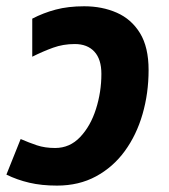

<svg xmlns="http://www.w3.org/2000/svg" viewBox="-30 -576 533 606"><path d="M149.9 9.8Q101.1 9.8 62.5 0.7Q23.9 -8.3 -9.8 -24.9L35.2 -137.2Q61 -126 86.4 -117.4Q111.8 -108.9 144 -108.9Q190.4 -108.9 223.1 -143.6Q255.9 -178.2 272.9 -231.9Q290 -285.6 290 -342.8Q290 -389.2 267.8 -413.1Q245.6 -437 206.1 -437Q169.4 -437 137.7 -425.5Q106 -414.1 71.8 -397V-517.1Q106.4 -535.2 145.8 -545.7Q185.1 -556.2 235.8 -556.2Q292.5 -556.2 338.6 -535.9Q384.8 -515.6 411.9 -471.4Q439 -427.2 439 -355Q439 -281.7 419.9 -215.8Q400.9 -149.9 363.8 -99.1Q326.7 -48.3 272.9 -19.3Q219.2 9.8 149.9 9.8Z"/></svg>

Font: Open Sans
Style: Bold Italic
Weight: 700
Italic angle: -12°
Designer: Monotype Design Team
Foundry: Monotype Imaging Inc.
Version: Version 3.003; ttfautohint (v1.8.4)